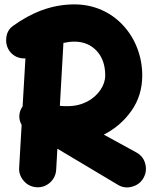

<svg xmlns="http://www.w3.org/2000/svg" viewBox="-20 -761 680 866"><path d="M77.1 -273.4C63.5 -249.5 64 -220.7 77.6 -197.8L66.4 -4.9C64.9 18.1 72.3 38.1 87.9 55.7C103 72.8 122.1 82 145 83.5C168 85 188.5 77.6 205.6 62.5C222.7 46.9 231.9 27.8 233.4 4.9L238.8 -90.3L512.2 72.8C531.7 84.5 552.7 87.4 575.7 81.1C598.6 74.7 615.7 62 627 42C638.2 22 641.1 1 635.3 -22C629.4 -44.9 616.2 -61.5 596.2 -72.8L448.2 -153.8C498.5 -179.2 540 -214.8 572.8 -261.2C605.5 -307.6 621.6 -360.8 621.6 -420.9C621.6 -590.8 498 -741.2 315.9 -741.2C210.9 -741.2 120.6 -703.1 39.1 -644.5C20.5 -631.3 10.3 -612.8 8.3 -589.4C5.9 -565.4 11.7 -544.9 25.9 -526.9C43.5 -505.4 68.8 -496.1 94.7 -497.6L82 -281.2C80.6 -278.8 78.6 -275.9 77.1 -273.4ZM315.9 -573.2C356 -573.2 389.2 -559.6 415.5 -532.2C441.4 -504.4 454.6 -467.3 454.6 -420.9C454.6 -398.4 447.3 -376.5 433.1 -355.5C404.3 -313 352.1 -282.2 285.6 -282.2C274.4 -282.2 262.2 -282.2 250 -283.7L266.1 -567.4C283.7 -571.3 300.3 -573.2 315.9 -573.2Z"/></svg>

Font: Mikhak Black
Style: Regular
Weight: 900
Designer: Amin Abedi
Version: Version 3.2